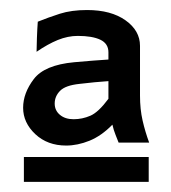

<svg xmlns="http://www.w3.org/2000/svg" viewBox="-20 -528 336 377"><path d="M26.9 -170.9V-219.7H272V-170.9ZM109.9 -242.2Q73.2 -242.2 49.3 -264.6Q25.4 -287.1 25.4 -316.4Q25.4 -345.2 46.4 -372.8Q67.4 -400.4 125.5 -405.8Q138.7 -407.2 161.9 -408.9Q185.1 -410.6 192.9 -411.1V-425.3Q192.9 -442.4 177 -450Q161.1 -457.5 132.8 -457.5Q113.3 -457.5 93.5 -449.5Q73.7 -441.4 51.8 -426.3Q51.8 -434.6 52.5 -453.6Q53.2 -472.7 54.2 -485.4Q74.7 -493.7 97.4 -501Q120.1 -508.3 150.9 -508.3Q198.2 -508.3 226.6 -488Q254.9 -467.8 254.9 -438V-340.3Q254.9 -313.5 260 -291.3Q265.1 -269 272.9 -248H212.9Q210.9 -253.4 207 -262.9Q203.1 -272.5 200.7 -283.2Q179.2 -261.2 155.8 -251.7Q132.3 -242.2 109.9 -242.2ZM124.5 -293.9Q141.6 -293.9 157.5 -300.8Q173.3 -307.6 192.9 -334V-368.7Q185.1 -368.2 165.8 -366.5Q146.5 -364.7 136.2 -363.3Q108.4 -360.4 97.9 -349.6Q87.4 -338.9 87.4 -324.7Q87.4 -311 97.7 -302.5Q107.9 -293.9 124.5 -293.9Z"/></svg>

Font: Harmattan SemiBold
Style: Regular
Weight: 600
Designer: George W. Nuss III and SIL International
Foundry: SIL International
Version: Version 4.000